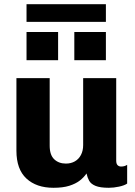

<svg xmlns="http://www.w3.org/2000/svg" viewBox="-20 -882 640 912"><path d="M234 10Q153 10 105.5 -34Q58 -78 58 -166V-511H216V-190Q216 -146 237.5 -125.5Q259 -105 293 -105Q317 -105 335.5 -115.5Q354 -126 364.5 -146Q375 -166 375 -193V-511H532V-119Q532 -104 538.5 -97.5Q545 -91 555 -91Q562 -91 569 -92.5Q576 -94 584 -99V-10Q571 -1 545.5 4.5Q520 10 497 10Q456 10 434 1Q412 -8 403.5 -23.5Q395 -39 391 -58Q378 -39 358.5 -24Q339 -9 309 0.5Q279 10 234 10ZM106 -778V-862H483V-778ZM483 -596H333V-730H483ZM256 -596H106V-730H256Z"/></svg>

Font: Chivo Mono Medium
Style: Bold
Weight: 700
Monospace: yes
Version: Version 1.008